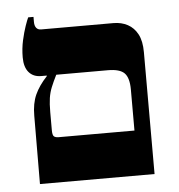

<svg xmlns="http://www.w3.org/2000/svg" viewBox="-47 -641 638 686"><g transform="rotate(-5 272.5 -298.5)"><path d="M69 0 70 -245Q70 -289 84 -320Q98 -351 127 -382V-384H107Q79 -384 63 -402.5Q47 -421 47 -456Q47 -488 53.5 -517Q60 -546 67.5 -567.5Q75 -589 79 -597H98V-579Q98 -565 104 -557.5Q110 -550 121 -550H381Q409 -550 431.5 -538Q454 -526 467 -501.5Q480 -477 480 -437V0ZM150 -161H422V-308Q422 -350 405.5 -367Q389 -384 346 -384H161Q149 -360 141.5 -341.5Q134 -323 131 -303Q128 -283 128 -253V-188Q128 -170 133.5 -165.5Q139 -161 150 -161Z"/></g></svg>

Font: Frank Ruhl Libre
Style: Bold
Weight: 700
Designer: Yanek Iontef
Foundry: Fontef
Version: Version 6.004